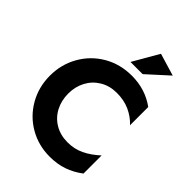

<svg xmlns="http://www.w3.org/2000/svg" viewBox="-268 -1072 1214 1214"><g transform="rotate(45 339.5 -465.0)"><path d="M419 -130Q355 -130 306 -159Q257 -188 230.5 -238.5Q204 -289 204 -352Q204 -413 230.5 -463Q257 -513 306 -542.5Q355 -572 419 -572Q483 -572 534 -549Q585 -526 622 -486V-649Q530 -716 409 -716Q305 -716 221.5 -667.5Q138 -619 90 -535Q42 -451 42 -350Q42 -248 90 -164.5Q138 -81 220.5 -33.5Q303 14 403 14Q470 14 525 -5Q580 -24 630 -62V-224Q580 -178 529.5 -154Q479 -130 419 -130ZM341 -771H450L591 -899L441 -944Z"/></g></svg>

Font: Geom
Style: Bold
Weight: 700
Version: Version 1.102